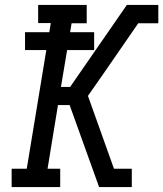

<svg xmlns="http://www.w3.org/2000/svg" viewBox="-20 -755 659 775"><path d="M27 0V-74H88L167 -553H81V-625H179L185 -662H134V-735H330V-661H269L263 -625H360V-553H251L226 -404H263L492 -735H619V-661H538L393 -451L335 -368L440 -74H512V0H380L261 -331H214L172 -74H223V0Z"/></svg>

Font: Iosevka Slab Extended Oblique
Style: Regular
Weight: 400
Width: 7
Italic angle: -9°
Monospace: yes
Designer: Belleve Invis
Foundry: Belleve Invis
Version: Version 11.1.0; ttfautohint (v1.8.3)